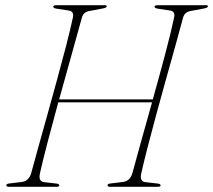

<svg xmlns="http://www.w3.org/2000/svg" viewBox="-20 -720 822 740"><path d="M134 -52Q127 -20.5 150 -18L197.5 -12.5Q208.5 -11.5 208.5 -5Q208.5 0 197.5 0H15Q4.5 0 4.5 -5.5Q3.5 -12 17 -13L62.5 -18.5Q89.5 -21 99.5 -50Q110.5 -91.5 127.2 -151Q144 -210.5 163 -279Q182 -347.5 201 -416.8Q220 -486 235.8 -547.2Q251.5 -608.5 261 -652.5Q266 -676.5 245 -679.5L198 -686.5Q185 -688.5 185 -695Q185 -700 201 -700H382.5Q391.5 -700 391.5 -696Q391.5 -690 377 -687.5L326.5 -678Q302 -674.5 296 -653.5Q280 -595.5 256.2 -510.2Q232.5 -425 208 -337H569Q594 -426 616.5 -510.8Q639 -595.5 651 -652.5Q656.5 -676.5 635 -679.5L588.5 -686.5Q575.5 -688.5 575.5 -695Q575.5 -700 591.5 -700H773Q781.5 -700 781.5 -696Q781.5 -690.5 767.5 -687.5L716.5 -678Q692.5 -674.5 686 -653.5Q674 -608 656.5 -545.5Q639 -483 619.5 -413.5Q600 -344 581.5 -275.5Q563 -207 548 -148.8Q533 -90.5 524.5 -52Q517 -20.5 540.5 -18L588 -12.5Q599 -11.5 599 -5Q599 0 587.5 0H405.5Q394.5 0 394.5 -5.5Q394 -12 407 -13L452.5 -18.5Q479.5 -21 489.5 -50Q502.5 -98.5 523 -171.8Q543.5 -245 566 -325.5H204.5Q182.5 -244 163.2 -170.8Q144 -97.5 134 -52Z"/></svg>

Font: Fraunces 72pt S000 Thin
Style: Italic
Weight: 100
Italic angle: -16°
Version: Version 1.000; ttfautohint (v1.8.3)